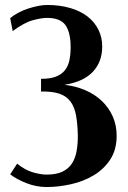

<svg xmlns="http://www.w3.org/2000/svg" viewBox="-20 -737 515 772"><path d="M49 -79Q81 -53 112.5 -44Q144 -35 167 -35Q207 -35 231.5 -47Q256 -59 269.5 -80Q283 -101 288 -129.5Q293 -158 293 -191Q292 -237 286 -271.5Q280 -306 264 -328Q248 -350 219.5 -360Q191 -370 145 -369V-420Q182 -420 205 -429Q228 -438 241 -454.5Q254 -471 259 -494.5Q264 -518 264 -547Q264 -606 243.5 -635.5Q223 -665 169 -665Q146 -665 111.5 -655.5Q77 -646 31 -612L21 -664Q35 -676 54 -686Q73 -696 93 -702.5Q113 -709 133 -713Q153 -717 169 -717Q220 -717 261.5 -705Q303 -693 331.5 -671Q360 -649 375.5 -618Q391 -587 391 -550Q391 -488 353 -448Q315 -408 239 -396Q284 -391 322.5 -374.5Q361 -358 389 -331.5Q417 -305 433 -269.5Q449 -234 449 -191Q449 -135 423.5 -96Q398 -57 357.5 -32.5Q317 -8 266.5 3.5Q216 15 167 15Q126 15 86.5 -0.5Q47 -16 21 -36Z"/></svg>

Font: Cafe24 Danjunghae
Style: Regular
Weight: 400
Designer: Cafe24 thkim, hmlim, mnelim, nhlee, sslee, sskim, smlim, yjkim, sdjeong, hskwak & 4IRTF
Foundry: Cafe24
Version: Version 1.000